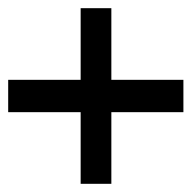

<svg xmlns="http://www.w3.org/2000/svg" viewBox="-41 -559 474 469"><path d="M407 -364H231V-539H156V-364H-21V-285H156V-110H231V-285H407Z"/></svg>

Font: Argentum Sans
Style: Regular
Weight: 400
Designer: Julieta Ulanovsky
Foundry: Julieta Ulanovsky
Version: Version 5.001;March 29, 2019;FontCreator 11.5.0.2425 64-bit